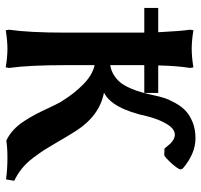

<svg xmlns="http://www.w3.org/2000/svg" viewBox="-36 -662 704 672"><g transform="rotate(90 316.0 -326.0)"><path d="M215.8 -650.9 217.8 -639.2Q210.4 -593.8 209 -527.8H305.2V-479H208V-359.9Q227.5 -362.8 243.4 -373Q259.3 -383.3 269.8 -396.7Q280.3 -410.2 289.1 -430.7Q297.9 -451.2 302.7 -468.5Q307.6 -485.8 313 -509.8Q317.4 -531.7 323.2 -549.6Q329.1 -567.4 341.1 -588.6Q353 -609.9 368.4 -624.3Q383.8 -638.7 408.4 -648.4Q433.1 -658.2 463.9 -658.2Q517.6 -658.2 569.8 -613.8L573.2 -605Q568.4 -592.3 549.3 -571.8Q530.3 -551.3 522.9 -548.8L500 -549.8Q488.8 -563.5 483.2 -569.6Q477.5 -575.7 469 -580.8Q460.4 -585.9 451.2 -585.9Q431.2 -585.9 414.3 -558.1Q397.5 -530.3 387.2 -490.2Q360.4 -365.7 304.2 -337.9Q385.3 -322.3 438 -240.2Q459 -207 476.1 -176.8Q493.2 -147.5 503.7 -130.9Q514.2 -114.3 532 -90.6Q549.8 -66.9 569.8 -50.8Q589.8 -34.7 612.8 -23.9L607.9 4.9Q572.8 0 532.2 0Q496.1 0 472.2 3.9Q452.1 -5.4 435.1 -21Q418 -36.6 403.6 -59.1Q389.2 -81.5 380.6 -97.7Q372.1 -113.8 359.9 -140.1Q346.7 -168.9 335 -189.9V-189Q309.1 -231.9 276.1 -264.6Q243.2 -297.4 208 -305.2V-202.1Q208 -76.2 217.8 -5.9L215.8 5.9Q179.7 0 150.9 0Q122.1 0 85.9 5.9L84 -5.9Q94.2 -75.7 94.2 -202.1V-479H7.8V-527.8H92.8Q88.9 -606.9 84 -639.2L85.9 -650.9Q122.1 -645 150.9 -645Q179.7 -645 215.8 -650.9Z"/></g></svg>

Font: Linear Smooth
Style: Bold
Weight: 700
Designer: Philipp H. Poll, Flanker
Foundry: Philipp H. Poll, reworked by Flanker
Version: Version 1.061 | FøM Fix